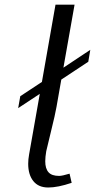

<svg xmlns="http://www.w3.org/2000/svg" viewBox="-20 -812 415 841"><path d="M293.9 -11.2Q233.4 9.3 191.4 9.3Q148.4 9.3 126 -18.8Q103.5 -46.9 103.5 -94.7Q103.5 -113.8 107.4 -135.3L154.3 -400.9L59.6 -338.4L68.8 -390.6L163.6 -453.1L223.1 -791.5H306.6L257.8 -515.6L375.5 -593.8L366.7 -541.5L248.5 -463.4L227.5 -343.8Q222.2 -312.5 202.9 -234.4Q183.6 -156.2 182.6 -149.9Q178.2 -124 178.2 -105.5Q178.2 -73.7 192.4 -57.6Q206.5 -41.5 238.8 -41.5Q252.4 -41.5 284.7 -51.3Z"/></svg>

Font: Resagnicto
Style: Italic
Weight: 500
Italic angle: -10°
Version: Version 0.999